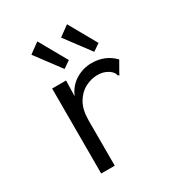

<svg xmlns="http://www.w3.org/2000/svg" viewBox="-165 -789 829 896"><g transform="rotate(-30 250.0 -340.5)"><path d="M119 -457H194L192 -373Q211 -419 251 -443.5Q291 -468 337 -468Q410 -468 458 -418L426 -362L422 -353L415 -357Q413 -365 409 -372Q405 -379 392 -389Q376 -399 362.5 -402.5Q349 -406 332 -406Q299 -406 266.5 -389Q234 -372 213 -336Q192 -300 192 -242V1H119ZM215 -507 114 -642 169 -682 253 -533ZM375 -507 274 -642 329 -682 413 -533Z"/></g></svg>

Font: Inconsolata Nerd Font Mono
Style: Regular
Weight: 400
Monospace: yes
Designer: Raph Levien, Cyreal, Brenton Simpson
Foundry: Raph Levien, Cyreal, Google
Version: Version 3.000; ttfautohint (v1.8.3);Nerd Fonts 3.0.2